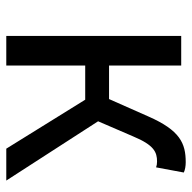

<svg xmlns="http://www.w3.org/2000/svg" viewBox="-20 -576 597 596"><g transform="rotate(90 278.0 -278.5)"><path d="M92 0H184V-245H290L442 0H541L357 -285L404 -394C431 -459 453 -468 482 -468C490 -468 494 -467 500 -465L516 -551C508 -555 496 -557 484 -557C425 -557 385 -539 342 -441L288 -319H184V-543H92Z"/></g></svg>

Font: Noto Sans CJK JP
Style: Regular
Weight: 400
Designer: Ryoko NISHIZUKA 西塚涼子 (kana, bopomofo & ideographs); Paul D. Hunt (Latin, Greek & Cyrillic); Sandoll Communications 산돌커뮤니
Foundry: Adobe
Version: Version 2.004;hotconv 1.0.118;makeotfexe 2.5.65603